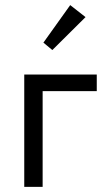

<svg xmlns="http://www.w3.org/2000/svg" viewBox="-20 -732 434 752"><path d="M75 0H147V-375H359V-440H75ZM255 -712 150 -565 185 -536 315 -665Z"/></svg>

Font: Tilda Sans VF
Style: Regular
Weight: 400
Designer: ParaType Ltd
Foundry: ParaType Ltd
Version: Version 1.010